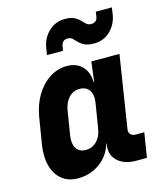

<svg xmlns="http://www.w3.org/2000/svg" viewBox="-118 -883 837 982"><g transform="rotate(-15 300.0 -392.5)"><path d="M174 10Q123 10 89 -17.5Q55 -45 42 -93.5Q29 -142 39 -205L62 -345Q73 -409 102 -457Q131 -505 173.5 -532.5Q216 -560 265 -560Q316 -560 346 -529Q376 -498 377 -445H380L393 -550H542L482 -168Q479 -151 488.5 -140.5Q498 -130 515 -130H561L540 0H485Q421 0 386 -32.5Q351 -65 359 -117L360 -125H358Q341 -64 290.5 -27Q240 10 174 10ZM249 -120Q284 -120 308 -144.5Q332 -169 338 -210L359 -340Q366 -381 349.5 -405.5Q333 -430 298 -430Q264 -430 241 -405.5Q218 -381 211 -340L190 -210Q184 -169 199.5 -144.5Q215 -120 249 -120ZM432 -635Q400 -635 381.5 -644Q363 -653 352 -665Q341 -677 331 -686Q321 -695 306 -695Q276 -695 271 -662L267 -640H182L188 -675Q196 -727 232 -761Q268 -795 317 -795Q349 -795 367 -786Q385 -777 396 -765Q407 -753 417 -744Q427 -735 442 -735Q472 -735 477 -763L481 -790H566L561 -755Q553 -703 517.5 -669Q482 -635 432 -635Z"/></g></svg>

Font: JetBrains Mono ExtraBold
Style: Italic
Weight: 800
Italic angle: -9°
Monospace: yes
Designer: Philipp Nurullin, Konstantin Bulenkov
Foundry: JetBrains
Version: Version 2.305; ttfautohint (v1.8.4.7-5d5b)